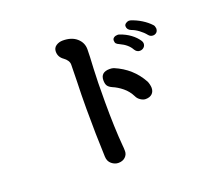

<svg xmlns="http://www.w3.org/2000/svg" viewBox="-132 -956 1264 1144"><g transform="rotate(-20 500.0 -383.5)"><path d="M370 -47Q364 -188 364 -352Q364 -443 367 -525L369 -631Q369 -645 360.5 -657.5Q352 -670 339 -679Q309 -700 309 -734Q309 -758 327.5 -770.5Q346 -783 370 -783Q426 -783 458.5 -754.5Q491 -726 491 -684Q491 -647 486 -562Q482 -489 482 -353Q482 -187 492 -73Q494 -57 494 -37Q494 -15 477.5 0.5Q461 16 434 16Q411 16 391 -0.5Q371 -17 370 -47ZM661 -324Q643 -360 613.5 -384Q584 -408 553 -421Q533 -430 525 -442Q517 -454 517 -477Q517 -528 575 -528Q590 -528 601 -524Q708 -479 762 -380Q766 -372 769 -359Q772 -346 772 -337Q772 -314 757.5 -300Q743 -286 716 -286Q701 -286 684.5 -297Q668 -308 661 -324ZM859 -641Q843 -661 820 -678Q797 -695 776 -702Q751 -712 751 -735Q751 -744 760 -751Q769 -758 780 -759Q787 -759 790 -758Q825 -747 856.5 -727.5Q888 -708 910 -684Q917 -677 919 -661Q919 -644 909.5 -635.5Q900 -627 887 -627Q870 -627 859 -641ZM751 -587Q731 -624 681 -647Q667 -653 661.5 -659.5Q656 -666 656 -679Q656 -690 665.5 -696.5Q675 -703 688 -703Q697 -703 703 -700Q738 -688 766.5 -667Q795 -646 812 -620Q818 -611 818 -602Q818 -587 807.5 -577.5Q797 -568 782 -568Q763 -568 751 -587Z"/></g></svg>

Font: Tsukimi Rounded
Style: Bold
Weight: 700
Designer: Takashi Funayama
Foundry: Takashi Funayama
Version: Version 1.032; ttfautohint (v1.8.3)